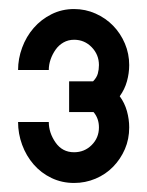

<svg xmlns="http://www.w3.org/2000/svg" viewBox="-20 -700 326 425"><path d="M20 -545Q20 -570 29 -594.5Q38 -619 54.5 -638Q71 -657 94 -668.5Q117 -680 144 -680Q169 -680 191.5 -670Q214 -660 230.5 -643Q247 -626 256.5 -603.5Q266 -581 266 -556Q266 -538 261 -520Q256 -502 245 -487Q256 -472 261 -454Q266 -436 266 -418Q266 -392 256.5 -370Q247 -348 230.5 -331Q214 -314 191.5 -304.5Q169 -295 144 -295Q117 -295 94 -306Q71 -317 54.5 -336Q38 -355 29 -379.5Q20 -404 20 -430H88Q88 -406 103 -384.5Q118 -363 144 -363Q167 -363 183 -379Q199 -395 199 -418Q199 -438 187 -452H133V-520H186Q194 -528 196.5 -537Q199 -546 199 -556Q199 -579 183 -595.5Q167 -612 144 -612Q131 -612 120.5 -606Q110 -600 103 -590Q96 -580 92 -568.5Q88 -557 88 -545H20Z"/></svg>

Font: Googee
Style: Regular
Weight: 400
Designer: Peter Wiegel
Foundry: CATFonts Peter Wiegel
Version: 1.000